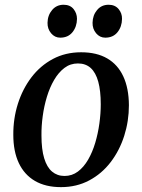

<svg xmlns="http://www.w3.org/2000/svg" viewBox="-20 -776 598 808"><path d="M321.5 -556Q387 -556 431.5 -530Q476 -504 499 -454.2Q522 -404.5 522.5 -333.5Q522.5 -266.5 502.8 -204.5Q483 -142.5 445.8 -93.8Q408.5 -45 355.5 -16.8Q302.5 11.5 236.5 11.5Q172 11.5 127.2 -14.5Q82.5 -40.5 59.2 -89.8Q36 -139 36 -208.5Q35.5 -276.5 55.2 -339Q75 -401.5 112.2 -450.5Q149.5 -499.5 202.5 -527.8Q255.5 -556 321.5 -556ZM308 -509Q276 -509 251.2 -490.2Q226.5 -471.5 208 -440Q189.5 -408.5 177.5 -369Q165.5 -329.5 159.8 -287.5Q154 -245.5 154.5 -206Q154.5 -147.5 166 -109.8Q177.5 -72 199.2 -53.8Q221 -35.5 251.5 -35.5Q283 -35.5 307.8 -54Q332.5 -72.5 350.8 -104Q369 -135.5 380.8 -175Q392.5 -214.5 398.2 -256.2Q404 -298 404 -337Q404 -394 393.5 -432.2Q383 -470.5 361.8 -489.8Q340.5 -509 308 -509ZM233.5 -617.5Q210.5 -617.5 195 -636Q179.5 -654.5 180 -680Q180.5 -711.5 199.2 -733.8Q218 -756 247.5 -756Q275 -756 289.5 -738Q304 -720 304 -696.5Q303.5 -663.5 285 -640.5Q266.5 -617.5 233.5 -617.5ZM423 -617.5Q400 -617.5 384.5 -636Q369 -654.5 369.5 -680Q370 -711.5 388.5 -733.8Q407 -756 437 -756Q464 -756 479 -738Q494 -720 493.5 -696.5Q493 -663.5 474.5 -640.5Q456 -617.5 423 -617.5Z"/></svg>

Font: Merriweather 48pt Medium
Style: Italic
Weight: 500
Italic angle: -7.8°
Version: Version 2.101